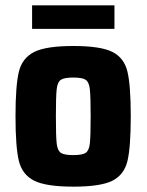

<svg xmlns="http://www.w3.org/2000/svg" viewBox="-20 -690 548 718"><path d="M38 -255Q38 -370 50.5 -421.5Q63 -473 107.5 -495.5Q152 -518 254 -518Q356 -518 400 -496Q444 -474 456.5 -422.5Q469 -371 469 -255Q469 -139 456.5 -87.5Q444 -36 400 -14Q356 8 254 8Q152 8 107.5 -14.5Q63 -37 50.5 -88.5Q38 -140 38 -255ZM319 -255Q319 -330 316 -356.5Q313 -383 300.5 -391.5Q288 -400 254 -400Q220 -400 207.5 -391.5Q195 -383 192 -356.5Q189 -330 189 -255Q189 -180 192 -153.5Q195 -127 207.5 -118.5Q220 -110 254 -110Q288 -110 300.5 -118.5Q313 -127 316 -153.5Q319 -180 319 -255ZM100 -582V-670H408V-582Z"/></svg>

Font: Saira Semi Condensed
Style: Bold
Weight: 700
Width: 4
Designer: Hector Gatti with collaboration of the Omnibus-Type team
Foundry: Omnibus-Type
Version: Version 1.001; ttfautohint (v1.8)